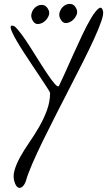

<svg xmlns="http://www.w3.org/2000/svg" viewBox="-20 -791 536 960"><path d="M54.7 125Q43 95.7 51.8 63.5Q60.5 31.2 80.1 -4.4Q99.6 -40 126 -78.1Q152.3 -116.2 175.8 -156.7Q199.2 -197.3 214.8 -240.2Q230.5 -283.2 230.5 -327.1Q226.6 -335.9 212.9 -356.9Q199.2 -377.9 180.7 -405.8Q162.1 -433.6 140.6 -465.8Q119.1 -498 99.1 -528.8Q79.1 -559.6 63 -587.4Q46.9 -615.2 39.1 -633.8Q31.2 -652.3 34.2 -659.7Q37.1 -667 54.7 -658.2Q68.4 -645.5 88.9 -617.7Q109.4 -589.8 131.3 -555.2Q153.3 -520.5 176.3 -483.9Q199.2 -447.3 218.8 -418.5Q238.3 -389.6 252.9 -372.6Q267.6 -355.5 274.4 -360.4Q284.2 -379.9 303.2 -422.4Q322.3 -464.8 344.7 -515.1Q367.2 -565.4 391.1 -615.7Q415 -666 436 -701.2Q457 -736.3 473.1 -748.5Q489.3 -760.7 495.1 -735.4Q499 -720.7 486.3 -684.1Q473.6 -647.5 450.2 -596.2Q426.8 -544.9 395 -481.9Q363.3 -418.9 328.6 -351.6Q293.9 -284.2 259.3 -216.3Q224.6 -148.4 194.3 -86.4Q164.1 -24.4 141.6 27.3Q119.1 79.1 109.4 114.3Q106.4 124 100.1 133.3Q93.8 142.6 85.9 146.5Q78.1 150.4 69.8 146Q61.5 141.6 54.7 125ZM145.5 -684.6Q131.8 -705.1 138.2 -725.6Q144.5 -746.1 160.2 -757.3Q175.8 -768.6 194.3 -766.1Q212.9 -763.7 223.6 -739.3Q229.5 -724.6 221.7 -708.5Q213.9 -692.4 200.2 -682.1Q186.5 -671.9 170.9 -670.9Q155.3 -669.9 145.5 -684.6ZM286.1 -689.5Q271.5 -710 278.3 -730.5Q285.2 -751 300.8 -762.2Q316.4 -773.4 335 -771Q353.5 -768.6 363.3 -744.1Q369.1 -729.5 361.3 -713.4Q353.5 -697.3 339.8 -687Q326.2 -676.8 311 -675.8Q295.9 -674.8 286.1 -689.5Z"/></svg>

Font: Nothing You Could Do
Style: Regular
Weight: 400
Version: Version 1.005